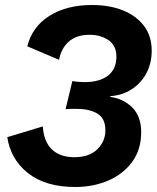

<svg xmlns="http://www.w3.org/2000/svg" viewBox="-20 -736 626 767"><path d="M281 11Q163 11 93 -43.5Q23 -98 9 -188L151 -231Q155 -170 187.5 -139Q220 -108 277 -108Q337 -108 369 -140Q401 -172 401 -215Q401 -263 369.5 -282Q338 -301 287 -301Q271 -301 262 -301Q253 -301 242 -300L269 -412Q281 -410 293 -409Q305 -408 318 -408Q378 -408 411.5 -434Q445 -460 445 -510Q445 -554 413.5 -575.5Q382 -597 338 -597Q285 -597 254.5 -569.5Q224 -542 216 -497L89 -551Q109 -630 178 -673Q247 -716 347 -716Q419 -716 472.5 -694Q526 -672 556 -631.5Q586 -591 586 -534Q586 -483 564.5 -443Q543 -403 505.5 -379Q468 -355 421 -352L420 -349Q473 -342 508.5 -306.5Q544 -271 544 -208Q544 -139 508.5 -90Q473 -41 413 -15Q353 11 281 11Z"/></svg>

Font: Prodigy Sans SemiBold
Style: Italic
Weight: 600
Italic angle: -13°
Designer: Wei Huang
Foundry: Wei Huang
Version: Version 1.003; ttfautohint (v1.8.3)